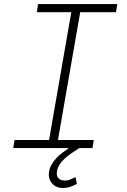

<svg xmlns="http://www.w3.org/2000/svg" viewBox="-20 -731 627 948"><path d="M168 -710.9 161.6 -670.9H332L222.2 -39.6H51.8L45.4 0H320.3Q304.2 10.7 287.6 23.4Q271 36.1 257.3 50.8Q243.2 65.9 233.6 83.3Q224.1 100.6 221.7 120.6Q219.7 136.7 223.9 150.6Q228 164.6 236.8 174.3Q245.6 185.1 259.3 191.2Q272.9 197.3 290.5 197.3Q309.1 197.3 326.2 191.7Q343.3 186 359.4 176.8L353 143.6Q339.4 150.4 325.7 155.8Q312 161.1 296.4 160.2Q277.3 159.2 267.8 148.2Q258.3 137.2 260.7 117.7Q263.2 97.7 274.9 80.6Q286.6 63.5 302.7 48.8Q318.4 35.2 336.4 23.2Q354.5 11.2 370.1 1L368.2 0H436.5L442.9 -39.6H266.1L376 -670.9H552.7L559.1 -710.9Z"/></svg>

Font: Roboto Mono ExtraLight
Style: Italic
Weight: 250
Italic angle: -10°
Monospace: yes
Designer: Google
Version: Version 3.000